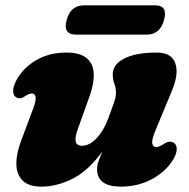

<svg xmlns="http://www.w3.org/2000/svg" viewBox="-20 -681 705 716"><path d="M628 -149Q638.5 -142 639 -125.8Q639.5 -109.5 627 -88Q599.5 -41.5 547 -13.2Q494.5 15 431.5 15Q342 15 342 -50Q342 -64.5 348 -81.5Q354 -98.5 362.5 -117Q309.5 -44 250.5 -14.5Q191.5 15 135.5 15Q86.5 15 63.8 -8.2Q41 -31.5 41 -71Q41 -110.5 60 -159.5L103.5 -275.5Q115 -305.5 112.8 -319Q110.5 -332.5 98.5 -332.5Q89 -332.5 73.5 -322.5Q53.5 -308.5 39 -319Q29.5 -325.5 29 -341.2Q28.5 -357 40.5 -380.5Q65.5 -427.5 114.2 -456.2Q163 -485 227.5 -485Q279 -485 303.5 -464Q328 -443 329.5 -406.5Q331 -370 314.5 -323.5L271 -202Q259.5 -172 262 -154.8Q264.5 -137.5 286.5 -137.5Q313 -137.5 339.8 -165.2Q366.5 -193 384 -240Q397.5 -276 405 -298Q412.5 -320 412.5 -336Q412.5 -353 406.5 -368.5Q400.5 -384 400.5 -404Q400.5 -441 443.8 -463Q487 -485 564.5 -485Q620 -485 633.8 -445Q647.5 -405 621 -342.5L560 -195Q545 -159.5 547.8 -146Q550.5 -132.5 563 -132.5Q572 -132.5 590 -143.5Q602.5 -152 611.5 -152.5Q620.5 -153 628 -149ZM228.5 -606Q235.5 -634 252.2 -647.5Q269 -661 291.5 -661H559Q607 -661 591.5 -606.5Q584.5 -579 568 -565.5Q551.5 -552 529.5 -552H261.5Q239 -552 230 -565.5Q221 -579 228.5 -606Z"/></svg>

Font: Fraunces 9pt S050 Black
Style: Italic
Weight: 900
Italic angle: -16°
Version: Version 1.000; ttfautohint (v1.8.3)